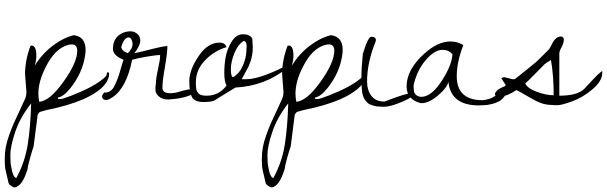

<svg xmlns="http://www.w3.org/2000/svg" viewBox="-80 -443 2623 830"><path d="M83 51.8 65.4 189.5Q61.5 199.2 50.8 237.3Q40 275.4 39.1 288.1Q16.6 362.3 -16.6 367.2L-21.5 366.2Q-23.4 366.2 -31.7 360.4Q-40 354.5 -41.5 352.1Q-43 349.6 -46.9 331.1Q-50.8 312.5 -55.2 295.4Q-59.6 278.3 -59.6 248Q-59.6 217.8 -55.2 193.8Q-50.8 169.9 -39.6 138.7Q-28.3 107.4 -19 86.9Q-9.8 66.4 6.3 32.2Q22.5 -2 28.3 -15.6Q34.2 -29.3 34.2 -45.9L28.3 -123Q28.3 -182.6 51.8 -245.1Q54.7 -246.1 56.6 -246.1Q77.1 -246.1 77.1 -202.1Q77.1 -182.6 70.3 -159.2Q101.6 -210 147 -244.6Q192.4 -279.3 239.3 -291Q290 -284.2 290 -227.5Q290 -214.8 287.1 -198.2Q275.4 -127 225.6 -63.5Q195.3 -25.4 170.9 -21.5Q169.9 -20.5 169.9 -17.6Q169.9 -14.6 180.2 -14.6Q190.4 -14.6 230.5 -30.3Q323.2 -66.4 367.2 -103.5Q377.9 -112.3 380.9 -118.2Q381.8 -131.8 386.7 -130.9Q391.6 -129.9 391.6 -123.5Q391.6 -117.2 389.6 -108.4Q375 -56.6 281.2 -14.6Q216.8 13.7 119.1 33.2Q116.2 34.2 109.4 36.1Q90.8 41 90.8 42ZM54.7 3.9Q6.8 64.5 -14.2 127.4Q-35.2 190.4 -35.2 226.1Q-35.2 261.7 -32.2 274.9Q-29.3 288.1 -28.3 294.4Q-27.3 300.8 -25.9 304.2Q-24.4 307.6 -22.5 312.5Q-18.6 323.2 -9.8 327.1Q27.3 258.8 39.6 183.6Q51.8 108.4 54.7 3.9ZM230.5 -251Q223.6 -251 214.8 -249Q157.2 -233.4 117.2 -152.3Q85.9 -90.8 85.9 -38.1Q85.9 -19.5 89.8 -2.9Q134.8 -6.8 192.4 -86.9Q253.9 -171.9 253.9 -223.6Q253.9 -251 230.5 -251Z M622.1 -62.5Q623 -40 656.2 -40Q675.8 -40 700.2 -47.9Q724.6 -55.7 747.6 -57.6Q770.5 -59.6 770.5 -45.9Q729.5 -18.6 657.2 -13.7Q653.3 -12.7 649.4 -12.7Q622.1 -12.7 606.9 -25.9Q591.8 -39.1 591.8 -54.7Q591.8 -70.3 593.8 -81.1Q593.8 -102.5 603 -143.6Q612.3 -184.6 612.3 -205.1Q594.7 -205.1 552.2 -197.8Q509.8 -190.4 491.2 -184.6Q466.8 -62.5 406.2 -22.5Q388.7 -10.7 379.4 -10.7Q370.1 -10.7 365.7 -15.1Q361.3 -19.5 361.3 -25.9Q361.3 -32.2 370.1 -43Q400.4 -41 415 -72.3Q429.7 -101.6 439 -135.3Q448.2 -168.9 454.1 -184.6Q408.2 -203.1 408.2 -231.4Q408.2 -283.2 453.1 -301.8Q468.8 -307.6 484.4 -307.6Q500 -307.6 513.2 -296.9Q526.4 -286.1 526.4 -266.6Q526.4 -247.1 501 -212.9Q503.9 -212.9 536.1 -220.7Q625 -244.1 643.6 -244.1Q643.6 -213.9 632.8 -152.8Q622.1 -91.8 622.1 -62.5ZM475.6 -281.2Q457 -281.2 444.3 -241.2Q444.3 -223.6 472.7 -212.9Q493.2 -233.4 493.2 -252.9Q493.2 -260.7 488.8 -271Q484.4 -281.2 475.6 -281.2Z M1010.7 -276.4 1012.7 -239.3Q1012.7 -218.8 1010.3 -207.5Q1007.8 -196.3 1006.8 -190.4Q1005.9 -184.6 1002 -175.3Q998 -166 997.1 -162.1Q996.1 -158.2 990.2 -147.5Q984.4 -136.7 982.9 -133.8Q981.4 -130.9 974.1 -117.7Q966.8 -104.5 964.8 -100.6H984.4Q1041 -100.6 1150.4 -155.3L1158.2 -146.5Q1064.5 -71.3 937.5 -64.5L851.6 -11.7Q839.8 -2 800.3 -2Q760.7 -2 749.5 -23.9Q738.3 -45.9 738.3 -92.8Q738.3 -139.6 777.8 -199.2Q817.4 -258.8 869.1 -258.8Q892.6 -258.8 899.4 -239.3Q844.7 -222.7 805.7 -181.6Q766.6 -140.6 766.6 -86.9Q766.6 -68.4 768.6 -57.6Q770.5 -46.9 779.3 -38.1Q788.1 -29.3 813.5 -29.3Q866.2 -29.3 899.4 -73.2Q889.6 -89.8 889.6 -127.4Q889.6 -165 896 -198.7Q902.3 -232.4 921.9 -263.7Q941.4 -294.9 970.7 -294.9Q1000 -294.9 1010.7 -276.4ZM985.4 -230.5 986.3 -243.2Q986.3 -262.7 974.6 -266.6Q949.2 -252 933.6 -213.9Q918 -175.8 918 -143.6Q918 -111.3 927.7 -109.4Q955.1 -125 970.2 -160.2Q985.4 -195.3 985.4 -228.5Z M1194.3 51.8 1176.8 189.5Q1172.9 199.2 1162.1 237.3Q1151.4 275.4 1150.4 288.1Q1127.9 362.3 1094.7 367.2L1089.8 366.2Q1087.9 366.2 1079.6 360.4Q1071.3 354.5 1069.8 352.1Q1068.4 349.6 1064.5 331.1Q1060.5 312.5 1056.2 295.4Q1051.8 278.3 1051.8 248Q1051.8 217.8 1056.2 193.8Q1060.5 169.9 1071.8 138.7Q1083 107.4 1092.3 86.9Q1101.6 66.4 1117.7 32.2Q1133.8 -2 1139.6 -15.6Q1145.5 -29.3 1145.5 -45.9L1139.6 -123Q1139.6 -182.6 1163.1 -245.1Q1166 -246.1 1168 -246.1Q1188.5 -246.1 1188.5 -202.1Q1188.5 -182.6 1181.6 -159.2Q1212.9 -210 1258.3 -244.6Q1303.7 -279.3 1350.6 -291Q1401.4 -284.2 1401.4 -227.5Q1401.4 -214.8 1398.4 -198.2Q1386.7 -127 1336.9 -63.5Q1306.6 -25.4 1282.2 -21.5Q1281.2 -20.5 1281.2 -17.6Q1281.2 -14.6 1291.5 -14.6Q1301.8 -14.6 1341.8 -30.3Q1434.6 -66.4 1478.5 -103.5Q1489.3 -112.3 1492.2 -118.2Q1493.2 -131.8 1498 -130.9Q1502.9 -129.9 1502.9 -123.5Q1502.9 -117.2 1501 -108.4Q1486.3 -56.6 1392.6 -14.6Q1328.1 13.7 1230.5 33.2Q1227.5 34.2 1220.7 36.1Q1202.1 41 1202.1 42ZM1166 3.9Q1118.2 64.5 1097.2 127.4Q1076.2 190.4 1076.2 226.1Q1076.2 261.7 1079.1 274.9Q1082 288.1 1083 294.4Q1084 300.8 1085.4 304.2Q1086.9 307.6 1088.9 312.5Q1092.8 323.2 1101.6 327.1Q1138.7 258.8 1150.9 183.6Q1163.1 108.4 1166 3.9ZM1341.8 -251Q1335 -251 1326.2 -249Q1268.6 -233.4 1228.5 -152.3Q1197.3 -90.8 1197.3 -38.1Q1197.3 -19.5 1201.2 -2.9Q1246.1 -6.8 1303.7 -86.9Q1365.2 -171.9 1365.2 -223.6Q1365.2 -251 1341.8 -251Z M1488.3 -209 1492.2 -221.7Q1511.7 -284.2 1525.4 -284.2Q1544.9 -284.2 1544.9 -269.5Q1544.9 -266.6 1543.9 -263.7Q1506.8 -172.9 1506.8 -90.8Q1506.8 -53.7 1525.4 -28.8Q1543.9 -3.9 1582 -3.9Q1677.7 -41 1702.1 -41Q1710 -41 1710 -37.1Q1710 -25.4 1659.2 -3.4Q1608.4 18.6 1579.6 18.6Q1550.8 18.6 1536.1 14.2Q1521.5 9.8 1514.6 5.9Q1507.8 2 1498 -11.2Q1488.3 -24.4 1485.4 -46.4Q1482.4 -68.4 1482.4 -109.4Q1482.4 -150.4 1488.3 -209ZM1590.8 -422.9Z M1922.9 -248Q1894.5 -175.8 1894.5 -113.3Q1894.5 -9.8 2006.8 -9.8Q2035.2 -13.7 2049.3 -21.5Q2063.5 -29.3 2080.1 -48.3Q2096.7 -67.4 2112.3 -80.1H2117.2Q2112.3 -25.4 2079.6 -6.3Q2046.9 12.7 1990.2 12.7Q1868.2 12.7 1858.4 -89.8Q1853.5 -64.5 1814 -30.8Q1774.4 2.9 1743.2 2.9Q1741.2 2.9 1738.3 2.9Q1677.7 -13.7 1677.7 -69.3Q1677.7 -141.6 1752.9 -210Q1811.5 -263.7 1867.2 -263.7Q1898.4 -263.7 1922.9 -248ZM1708 -74.2Q1708 -58.6 1709.5 -49.3Q1710.9 -40 1719.2 -32.2Q1727.5 -24.4 1743.2 -24.4Q1786.1 -26.4 1829.6 -93.3Q1873 -160.2 1876 -208Q1860.4 -227.5 1833 -227.5Q1797.9 -227.5 1759.8 -182.6Q1721.7 -137.7 1708 -74.2Z M2134.8 -100.6H2144.5Q2157.2 -109.4 2194.8 -140.1Q2232.4 -170.9 2236.8 -174.3Q2241.2 -177.7 2293 -229.5Q2296.9 -234.4 2304.7 -250Q2321.3 -285.2 2343.8 -285.2Q2357.4 -285.2 2357.4 -271Q2357.4 -256.8 2347.7 -239.3Q2337.9 -221.7 2337.9 -211.9V-29.3Q2418 -29.3 2447.3 -60.5Q2459 -72.3 2480 -95.7Q2501 -119.1 2523.4 -136.7V-127Q2523.4 -92.8 2481.4 -57.1Q2439.5 -21.5 2393.6 -4.9Q2347.7 11.7 2330.1 11.7Q2312.5 11.7 2305.7 10.7Q2279.3 10.7 2255.9 1.5Q2232.4 -7.8 2201.7 -26.4Q2170.9 -44.9 2152.3 -53.7Q2111.3 -26.4 2085.4 -26.4Q2059.6 -26.4 2059.6 -37.1Q2059.6 -42 2068.8 -51.8Q2078.1 -61.5 2108.4 -72.3L2089.8 -100.6Q2085 -104.5 2090.8 -106.9Q2096.7 -109.4 2099.6 -109.4L2116.2 -105.5Q2133.8 -100.6 2134.8 -100.6ZM2190.4 -82Q2201.2 -60.5 2241.2 -45.9Q2281.2 -31.2 2313.5 -31.2Q2313.5 -116.2 2301.8 -183.6Q2280.3 -170.9 2274.4 -165.5Q2268.6 -160.2 2233.4 -124Q2198.2 -87.9 2190.4 -82Z"/></svg>

Font: Dawning of a New Day
Style: Regular
Weight: 400
Designer: Kimberly Geswein
Foundry: Kimberly Geswein
Version: Version 1.002 2010